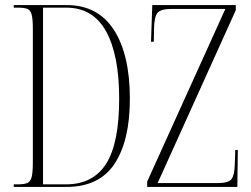

<svg xmlns="http://www.w3.org/2000/svg" viewBox="-20 -734 985 754"><path d="M34 0V-10H49Q75 -10 87.5 -15.5Q100 -21 104.5 -39.5Q109 -58 109 -97V-622Q109 -658 104.5 -676Q100 -694 87.5 -699Q75 -704 50 -704H34V-714H242Q364 -714 427 -617Q490 -520 490 -346Q490 -182 430 -91Q370 0 241 0ZM239 -10Q345 -10 396.5 -90.5Q448 -171 448 -346Q448 -518 396.5 -611Q345 -704 240 -704H149V-10ZM558 0V-21L865 -699H655Q611 -699 598.5 -683.5Q586 -668 585 -624L584 -570H573L578 -714H906V-694L599 -15H834Q877 -15 889 -30.5Q901 -46 902 -89L904 -145H914L912 0Z"/></svg>

Font: Noto Serif Display ExtraCondensed ExtraLight
Style: Regular
Weight: 200
Width: 2
Designer: Monotype Design Team
Foundry: Monotype Imaging Inc.
Version: Version 2.009